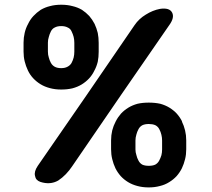

<svg xmlns="http://www.w3.org/2000/svg" viewBox="-20 -775 899 816"><path d="M288.1 -70.3Q261.7 -30.3 227.5 -7.8Q193.4 11.7 151.4 -2Q131.8 -8.8 128.9 -27.3Q124 -45.9 140.6 -70.3Q156.2 -92.8 345.7 -367.2Q401.4 -448.2 551.8 -668Q570.3 -695.3 599.6 -712.9Q628.9 -731.4 660.2 -737.3Q700.2 -743.2 711.4 -721.7Q722.7 -700.2 699.2 -668Q607.4 -536.1 492.2 -368.2Q300.8 -87.9 288.1 -70.3ZM753.9 -258.8Q753.9 -258.8 752.9 -258.8Q761.7 -241.2 766.6 -220.7Q771.5 -200.2 771.5 -178.7Q771.5 -166 771.5 -140.6Q771.5 -118.2 766.6 -98.6Q761.7 -78.1 752.9 -59.6Q744.1 -42 730.5 -26.4Q716.8 -11.7 699.2 -1Q680.7 10.7 659.2 15.6Q637.7 21.5 612.3 21.5Q585.9 21.5 564.5 15.6Q542 9.8 524.4 -1Q506.8 -11.7 493.2 -26.4Q479.5 -42 470.7 -59.6Q461.9 -78.1 457 -98.6Q452.1 -118.2 452.1 -140.6Q452.1 -153.3 452.1 -178.7Q452.1 -200.2 457 -220.7Q461.9 -240.2 471.7 -258.8Q480.5 -276.4 494.1 -292Q507.8 -306.6 525.4 -317.4Q543 -328.1 564.5 -334Q585.9 -338.9 612.3 -338.9Q638.7 -338.9 661.1 -334Q682.6 -328.1 700.2 -317.4Q717.8 -306.6 731.4 -292Q745.1 -276.4 753.9 -258.8ZM668.9 -139.6Q668.9 -152.3 668.9 -177.7Q668.9 -190.4 666 -202.1Q663.1 -214.8 657.2 -225.6Q651.4 -237.3 639.6 -243.2Q627.9 -248 612.3 -248Q596.7 -248 585.9 -243.2Q574.2 -237.3 568.4 -225.6Q562.5 -214.8 559.6 -203.1Q555.7 -190.4 555.7 -177.7Q555.7 -165 555.7 -139.6Q555.7 -127.9 559.6 -116.2Q562.5 -103.5 568.4 -92.8Q574.2 -81.1 585 -75.2Q595.7 -70.3 612.3 -70.3Q628.9 -70.3 639.6 -75.2Q650.4 -81.1 656.2 -91.8Q662.1 -102.5 666 -115.2Q668.9 -127 668.9 -139.6ZM381.8 -673.8Q381.8 -673.8 381.8 -673.8Q390.6 -655.3 395.5 -634.8Q399.4 -615.2 399.4 -592.8Q399.4 -580.1 399.4 -554.7Q399.4 -532.2 395.5 -512.7Q390.6 -492.2 380.9 -474.6Q372.1 -456.1 358.4 -441.4Q344.7 -426.8 327.1 -416Q309.6 -405.3 287.1 -399.4Q265.6 -394.5 240.2 -394.5Q213.9 -394.5 192.4 -400.4Q169.9 -406.2 152.3 -417Q134.8 -427.7 121.1 -442.4Q107.4 -457 98.6 -475.6Q89.8 -494.1 85 -513.7Q80.1 -533.2 80.1 -555.7Q80.1 -568.4 80.1 -593.8Q80.1 -615.2 85 -635.7Q89.8 -656.2 99.6 -673.8Q108.4 -692.4 122.1 -707Q135.7 -721.7 153.3 -733.4Q171.9 -744.1 192.4 -749Q213.9 -754.9 240.2 -754.9Q266.6 -754.9 288.1 -749Q309.6 -744.1 328.1 -733.4Q345.7 -721.7 359.4 -707Q372.1 -692.4 381.8 -673.8ZM295.9 -555.7Q295.9 -555.7 295.9 -554.7Q295.9 -567.4 295.9 -592.8Q295.9 -606.4 293 -618.2Q290 -629.9 284.2 -641.6Q279.3 -653.3 267.6 -658.2Q256.8 -664.1 240.2 -664.1Q223.6 -664.1 212.9 -658.2Q202.1 -653.3 196.3 -641.6Q190.4 -629.9 187.5 -618.2Q183.6 -606.4 183.6 -593.8Q183.6 -581.1 183.6 -555.7Q183.6 -542 187.5 -530.3Q190.4 -518.6 196.3 -507.8Q202.1 -497.1 212.9 -491.2Q223.6 -485.4 240.2 -485.4Q255.9 -485.4 266.6 -491.2Q278.3 -497.1 284.2 -507.8Q290 -518.6 293 -530.3Q295.9 -542 295.9 -555.7Z"/></svg>

Font: DeepSea
Style: Bold
Weight: 700
Designer: Stem
Version: Version 3.019;git-0a5106e0b